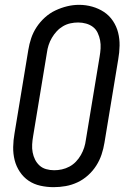

<svg xmlns="http://www.w3.org/2000/svg" viewBox="-20 -766 540 794"><path d="M202 8Q174 8 147 2Q120 -4 98.5 -18.5Q77 -33 62 -55.5Q47 -78 40.5 -104Q34 -130 34.5 -158Q35 -186 40 -214L97 -559Q101 -584 109 -608Q117 -632 131.5 -654Q146 -676 166 -694Q186 -712 209.5 -723Q233 -734 257.5 -740Q282 -746 307 -746Q335 -746 361.5 -738.5Q388 -731 410 -716.5Q432 -702 447 -679.5Q462 -657 468.5 -631Q475 -605 474.5 -577Q474 -549 469 -521L412 -176Q408 -151 400 -127Q392 -103 378 -81Q364 -59 344 -41Q324 -23 300.5 -12Q277 -1 252 3.5Q227 8 202 8ZM204 -62Q220 -62 236 -65.5Q252 -69 267 -77Q282 -85 294 -97.5Q306 -110 314.5 -125Q323 -140 328 -155.5Q333 -171 335 -187L392 -532Q395 -549 396 -566Q397 -583 394 -599Q391 -615 384 -630Q377 -645 364.5 -654.5Q352 -664 336 -668.5Q320 -673 303 -673Q287 -673 271 -669.5Q255 -666 240.5 -657.5Q226 -649 214.5 -636.5Q203 -624 194.5 -609.5Q186 -595 181 -579.5Q176 -564 174 -548L117 -203Q114 -186 113 -169Q112 -152 115 -136Q118 -120 125 -106Q132 -92 143.5 -81.5Q155 -71 171 -66.5Q187 -62 204 -62Z"/></svg>

Font: Iosevka Slab Oblique
Style: Regular
Weight: 400
Italic angle: -9°
Monospace: yes
Designer: Belleve Invis
Foundry: Belleve Invis
Version: Version 11.1.1; ttfautohint (v1.8.3)